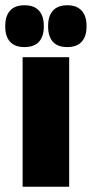

<svg xmlns="http://www.w3.org/2000/svg" viewBox="-40 -710 349 730"><path d="M223 0H46V-492.5H223ZM53 -531Q16.5 -531 -1.8 -551.2Q-20 -571.5 -20 -608V-612.5Q-20 -649 -1.8 -669.5Q16.5 -690 53 -690Q90 -690 108.2 -669.5Q126.5 -649 126.5 -612.5V-608Q126.5 -571.5 108.2 -551.2Q90 -531 53 -531ZM216 -531Q179 -531 161 -551.2Q143 -571.5 143 -608V-612.5Q143 -649 161.2 -669.5Q179.5 -690 216 -690Q252 -690 270.5 -669.5Q289 -649 289 -612.5V-608Q289 -571.5 270.5 -551.2Q252 -531 216 -531Z"/></svg>

Font: Anek Kannada ExtraBold
Style: Regular
Weight: 800
Version: Version 1.003